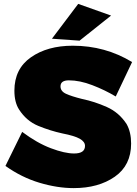

<svg xmlns="http://www.w3.org/2000/svg" viewBox="-20 -954 704 987"><path d="M359 13Q275 13 183 -14.5Q91 -42 8 -101L94 -276Q170 -219 241.5 -192Q313 -165 361 -165Q417 -165 417 -204Q417 -225.5 390 -240.8Q363 -256 301 -268Q237 -282 176.5 -307Q116 -332 78 -391Q54 -428 54 -488Q54 -600 139 -659.5Q224 -719 354 -719Q521 -719 659 -635L575 -458Q519 -491.5 454.5 -516.2Q390 -541 334 -541Q291 -541 291 -510Q291 -485 319 -472Q347 -459 403 -445Q466 -432 529 -404Q592 -376 631 -316Q654 -275 654 -216Q654 -104 570 -45.5Q486 13 359 13ZM389 -745 247 -755 382 -934 551 -874Z"/></svg>

Font: Argentum Novus Black
Style: Regular
Weight: 900
Designer: Julieta Ulanovsky (font) & Cristiano Sobral (main changes)
Foundry: Julieta Ulanovsky (font) & Cristiano Sobral (main changes)
Version: Version 3.00;November 27, 2020;FontCreator 13.0.0.2655 64-bi